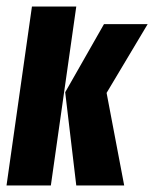

<svg xmlns="http://www.w3.org/2000/svg" viewBox="-28 -569 473 589"><path d="M206 0 172 -286 291 -495H425L299 -284L353 0ZM-8 0 70 -549H206L128 0Z"/></svg>

Font: Alumni Sans ExtraBold
Style: Italic
Weight: 800
Italic angle: -8°
Designer: Robert E. Leuschke
Foundry: Robert E. Leuschke
Version: Version 1.016